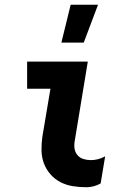

<svg xmlns="http://www.w3.org/2000/svg" viewBox="-20 -779 540 807"><path d="M343 8Q314 8 286 3.5Q258 -1 234 -13.5Q210 -26 192 -46.5Q174 -67 164.5 -92.5Q155 -118 154.5 -146.5Q154 -175 158 -204L192 -406H94V-520H349L294 -186Q291 -169 293.5 -153.5Q296 -138 306 -126.5Q316 -115 331 -110.5Q346 -106 362 -106Q377 -106 392.5 -110Q408 -114 422 -122L403 -8Q389 0 373.5 4Q358 8 343 8ZM238 -600 277 -759H392L332 -600Z"/></svg>

Font: Iosevka Heavy Oblique
Style: Regular
Weight: 900
Italic angle: -9°
Monospace: yes
Designer: Belleve Invis
Foundry: Belleve Invis
Version: Version 32.5.0; ttfautohint (v1.8.4)